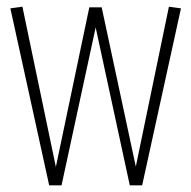

<svg xmlns="http://www.w3.org/2000/svg" viewBox="-20 -554 572 574"><path d="M127 0 11 -529 47 -534 147 -55 247 -532H284L386 -56L485 -534L521 -529L405 0H368L266 -472L164 0Z"/></svg>

Font: Georama SemiCondensed ExtraLight
Style: Regular
Weight: 200
Width: 4
Designer: Jean-Baptiste Levee
Foundry: Production Type
Version: Version 1.000